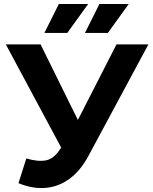

<svg xmlns="http://www.w3.org/2000/svg" viewBox="-20 -921 764 956"><path d="M111 -132Q169 -115 208.5 -122.5Q248 -130 279 -178L313 -229L328 -246L560 -700H719L421 -146Q381 -71 326.5 -31Q272 9 207 14.5Q142 20 72 -9ZM325 -111 9 -700H182L414 -230ZM403 -757 475 -901H621L517 -757ZM201 -757 273 -901H419L315 -757Z"/></svg>

Font: MOST Montserrat
Style: Bold
Weight: 700
Designer: Julieta Ulanovsky
Foundry: Julieta Ulanovsky
Version: Version 8.000;March 11, 2024;FontCreator 15.0.0.2926 64-bit